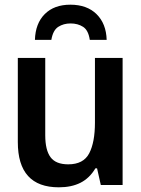

<svg xmlns="http://www.w3.org/2000/svg" viewBox="-20 -789 603 819"><path d="M231 10Q56 10 56 -183V-542H173V-212Q173 -149 195.5 -118.5Q218 -88 271 -88Q336 -88 360.5 -135Q385 -182 385 -266V-542H503V0H410L394 -71H387Q362 -29 323.5 -9.5Q285 10 231 10ZM280 -769Q351 -769 392 -728.5Q433 -688 435 -619H363Q357 -660 334.5 -674.5Q312 -689 281 -689Q251 -689 228.5 -674.5Q206 -660 199 -619H129Q131 -689 171 -729Q211 -769 280 -769Z"/></svg>

Font: Noto Sans Mono SemiCondensed SemiBold
Style: Regular
Weight: 600
Width: 4
Designer: Monotype Design Team
Foundry: Monotype Imaging Inc.
Version: Version 2.014; ttfautohint (v1.8.4.7-5d5b)